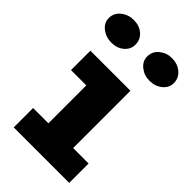

<svg xmlns="http://www.w3.org/2000/svg" viewBox="-235 -766 834 834"><g transform="rotate(45 182.0 -349.5)"><path d="M120 -40V-471H272V-40ZM26 0V-119H367V0ZM26 -352V-471H230V-352ZM299 -560Q267 -560 242.5 -579.5Q218 -599 218 -628Q218 -659 242.5 -679Q267 -699 299 -699Q334 -699 358 -679Q382 -659 382 -628Q382 -599 358 -579.5Q334 -560 299 -560ZM65 -560Q32 -560 7 -579.5Q-18 -599 -18 -628Q-18 -659 7 -679Q32 -699 65 -699Q100 -699 123 -679Q146 -659 146 -628Q146 -599 123 -579.5Q100 -560 65 -560Z"/></g></svg>

Font: BioRhyme ExtraBold
Style: Regular
Weight: 800
Designer: Aoife Mooney
Foundry: Aoife Mooney Type
Version: Version 1.600;gftools[0.9.33]